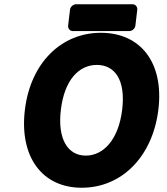

<svg xmlns="http://www.w3.org/2000/svg" viewBox="-20 -845 786 902"><path d="M364 37C551 37 697 -108 724 -330C751 -551 640 -691 454 -691C269 -691 124 -551 97 -330C70 -108 178 37 364 37ZM383 -114C300 -114 249 -189 266 -330C283 -470 351 -540 435 -540C519 -540 571 -470 554 -330C537 -189 466 -114 383 -114ZM300 -724C299 -713 307 -699 322 -699H588C599 -699 614 -709 616 -724L625 -800C626 -811 618 -825 603 -825H337C326 -825 311 -815 309 -800Z"/></svg>

Font: Falling Sky
Style: BlkObl
Weight: 900
Designer: Paul D. Hunt
Foundry: Adobe Systems Incorporated
Version: Version 1.02